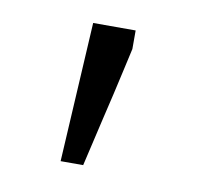

<svg xmlns="http://www.w3.org/2000/svg" viewBox="-43 -156 367 348"><g transform="rotate(10 140.0 18.5)"><path d="M88.4 147 103 -109.9H181.2V-75.7Q177.2 -58.6 172.4 -36.4Q167.5 -14.2 161.9 10Q156.2 34.2 150.4 58.8Q144.5 83.5 139.4 106.2Q134.3 128.9 129.9 147Z"/></g></svg>

Font: Comme Light
Style: Regular
Weight: 300
Version: Version 1.000;gftools[0.9.27]